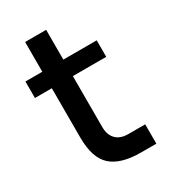

<svg xmlns="http://www.w3.org/2000/svg" viewBox="-174 -784 777 877"><g transform="rotate(-30 214.5 -345.0)"><path d="M307 6Q202 6 151.5 -39Q101 -84 101 -193V-452H12V-539H101V-696H212V-539H388V-452H212V-183Q212 -142 234.5 -119Q257 -96 298 -96H388V6Z"/></g></svg>

Font: Cazoo Sans Medium
Style: Regular
Weight: 500
Designer: Jonathan Barnbrook, Julián Moncada
Foundry: Barnbrook Fonts
Version: Version 2.000;Glyphs 3.3 (3337)